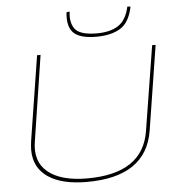

<svg xmlns="http://www.w3.org/2000/svg" viewBox="-61 -977 956 1044"><g transform="rotate(-5 417.5 -455.5)"><path d="M372 10Q234 10 159 -41.5Q84 -93 84 -190Q84 -200 85 -210Q86 -220 88 -238L161 -700H180L108 -234Q90 -125 161 -67Q232 -9 375 -9Q679 -9 715 -238L789 -700H808L735 -238Q695 10 372 10ZM491 -772Q414 -772 376.5 -798.5Q339 -825 339 -891Q339 -898 339.5 -905.5Q340 -913 341 -919L358 -921Q357 -912 356.5 -904Q356 -896 356 -888Q360 -831 394 -810.5Q428 -790 494 -790Q569 -790 613 -819Q657 -848 673 -921L690 -919Q673 -834 623 -803Q573 -772 491 -772Z"/></g></svg>

Font: Georama Extended Thin
Style: Italic
Weight: 100
Width: 7
Italic angle: -9°
Designer: Jean-Baptiste Levee
Foundry: Production Type
Version: Version 1.000